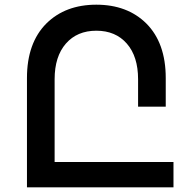

<svg xmlns="http://www.w3.org/2000/svg" viewBox="-20 -799 815 819"><path d="M720 -108V0H95V-466Q95 -616 178 -699Q259 -779 391 -779Q523 -779 604 -699Q687 -616 687 -466V-344H569V-461Q569 -558 521 -613Q473 -668 391 -668Q309 -668 261 -613Q213 -558 213 -461V-108Z"/></svg>

Font: Montserrat_am3
Style: Regular
Weight: 400
Designer: Julieta Ulanovsky
Foundry: Julieta Ulanovsky, Armenina letters added by Vahan Hovhannisyan
Version: Version 2.001